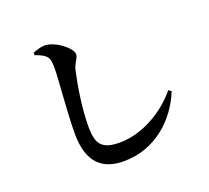

<svg xmlns="http://www.w3.org/2000/svg" viewBox="-138 -954 1276 1175"><g transform="rotate(-20 500.0 -366.0)"><path d="M185 -747C218 -735 233 -728 250 -714C268 -698 273 -680 273 -631C273 -556 252 -353 252 -210C252 -23 338 50 478 50C684 50 832 -90 898 -253L880 -266C792 -156 640 -66 494 -66C376 -66 345 -109 345 -223C345 -338 367 -475 388 -571C399 -622 426 -638 426 -666C426 -707 331 -781 263 -782C237 -782 211 -773 185 -763Z"/></g></svg>

Font: Noto Serif CJK KR
Style: Bold
Weight: 700
Designer: Ryoko NISHIZUKA 西塚涼子 (kana & ideographs); Frank Grießhammer (Latin, Greek & Cyrillic); Wenlong ZHANG 张文龙 (bopomofo); San
Foundry: Adobe
Version: Version 2.001;hotconv 1.1.0;makeotfexe 2.6.0